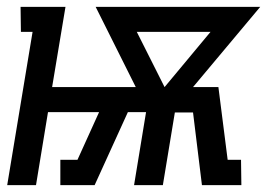

<svg xmlns="http://www.w3.org/2000/svg" viewBox="-20 -540 790 560"><path d="M1 0 75 -447H41L40 -520H171L132 -286H376L259 -520H739L543 -286H617L644 -74H683L684 0H569L543 -212H490L455 0H371L406 -213H353L256 0H156V-74H206L269 -213H120L85 0ZM460 -286 594 -447H379Z"/></svg>

Font: Iosevka Etoile
Style: Italic
Weight: 400
Italic angle: -9°
Designer: Belleve Invis
Foundry: Belleve Invis
Version: Version 22.1.2; ttfautohint (v1.8.4)